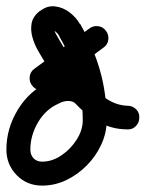

<svg xmlns="http://www.w3.org/2000/svg" viewBox="-48 -539 456 601"><path d="M284 -442Q293 -430 291 -414.5Q289 -399 276 -390Q233 -358 190 -326.5Q147 -295 104 -264Q92 -255 76.5 -257Q61 -259 52 -272Q43 -284 45 -299.5Q47 -315 60 -324Q103 -356 146 -387.5Q189 -419 232 -450Q244 -459 259.5 -457Q275 -455 284 -442ZM240 -215Q229 -204 213.5 -204Q198 -204 187 -216Q183 -220 176.5 -221.5Q170 -223 165 -223Q151 -223 136 -215Q95 -197 71 -156Q47 -115 47 -71Q47 -54 57 -43.5Q67 -33 84 -33Q115 -33 144 -52.5Q173 -72 192 -102Q211 -132 211 -162Q211 -235 192.5 -299Q174 -363 137 -426Q137 -426 137 -426Q138 -426 138 -426Q133 -434 126 -440Q125 -441 122 -442.5Q119 -444 119 -444Q121 -444 123 -445Q122 -445 123 -445Q123 -445 123 -445Q121 -444 126 -434.5Q131 -425 137 -415Q152 -389 174 -354.5Q196 -320 223.5 -286.5Q251 -253 283.5 -231Q316 -209 351 -208Q351 -208 351 -208Q351 -208 351 -208Q367 -208 378 -197Q389 -186 388 -171Q388 -155 377 -144Q366 -133 351 -134Q302 -134 260.5 -157.5Q219 -181 184.5 -218.5Q150 -256 122 -298Q94 -340 73 -377Q61 -397 54 -420.5Q47 -444 51 -466Q55 -488 77 -505Q77 -505 77 -505Q77 -505 78 -505Q100 -522 124.5 -519Q149 -516 169.5 -500.5Q190 -485 202 -464Q202 -464 203 -464Q203 -464 203 -464Q244 -392 265 -318.5Q286 -245 286 -162Q286 -124 269.5 -87.5Q253 -51 224 -21.5Q195 8 159 25Q123 42 84 42Q36 42 4 9Q-28 -24 -28 -71Q-28 -137 8 -196Q44 -255 105 -283Q135 -298 165 -298Q186 -298 206 -290.5Q226 -283 241 -268Q252 -257 251.5 -241.5Q251 -226 240 -215Z"/></svg>

Font: FRB American Cursive Guidelines Extrabold
Style: Bold Italic
Weight: 800
Italic angle: -25°
Version: Version 2.0;Modular Font Editor K font №1